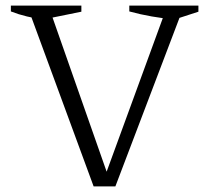

<svg xmlns="http://www.w3.org/2000/svg" viewBox="-20 -669 750 689"><path d="M316 0 81 -639H157L370 -32H355L577 -639H637L394 0ZM134 -599Q106 -603 76.5 -610Q47 -617 19 -628V-649H272V-627ZM606 -599Q565 -603 524.5 -610Q484 -617 444 -628V-649H692V-627Z"/></svg>

Font: Piazzolla 24pt Light
Style: Regular
Weight: 300
Designer: Juan Pablo del Peral
Foundry: Huerta Tipografica
Version: Version 2.005